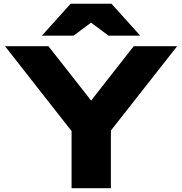

<svg xmlns="http://www.w3.org/2000/svg" viewBox="-20 -994 963 1014"><path d="M358 0V-365.2H565.6V0ZM6.4 -750H235.8L507.6 -403.8H415L686.2 -750H915.6L528.4 -257.2L394.6 -255ZM353 -974.4H568.6L720.8 -805.6H553.2L413.6 -909.6H508L368.4 -805.6H201.2Z"/></svg>

Font: Unbounded
Style: Regular
Weight: 400
Designer: Luke Prowse, Jean-Baptiste Morizot, Fátima Lázaro, Florian Runge
Foundry: NaN
Version: Version 1.701;gftools[0.9.28.dev5+ged2979d]